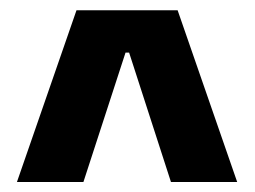

<svg xmlns="http://www.w3.org/2000/svg" viewBox="-20 -659 496 374"><path d="M13 -304.5 129 -639H326L442 -304.5H313L231.5 -556.5H224.5L142.5 -304.5Z"/></svg>

Font: Anek Malayalam
Style: Bold
Weight: 700
Version: Version 1.003